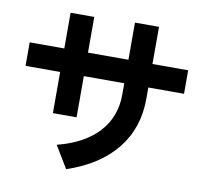

<svg xmlns="http://www.w3.org/2000/svg" viewBox="-90 -808 1099 1038"><g transform="rotate(10 460.0 -288.5)"><path d="M896 -378H700V-316Q700 -155 607.5 -40Q515 75 339 134L266 13Q414 -25 491 -109.5Q568 -194 568 -316V-378H346V-152H216V-378H26V-507H216V-703H346V-507H568V-711H700V-507H896Z"/></g></svg>

Font: BM Euljiro oraeorae
Style: Regular
Weight: 400
Designer: Bongjin Kim; Bomjun Kim; Myungsoo Han; Hyesun Chae; Mikyoung Jeong; Wujin Sim; Minjae Kang; Suwha Jang;
Foundry: Sandoll Inc.
Version: Version 1.000;hotconv 1.0.109;makeexe 2.5.65596